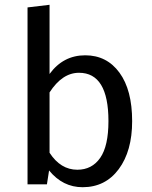

<svg xmlns="http://www.w3.org/2000/svg" viewBox="-20 -770 634 802"><path d="M336 -539Q426 -539 479 -466.5Q532 -394 532 -264Q532 -139 476 -63.5Q420 12 325 12Q242 12 185 -58L176 0H95V-739L187 -750V-461Q244 -539 336 -539ZM303 -61Q364 -61 398.5 -110.5Q433 -160 433 -264Q433 -466 310 -466Q240 -466 187 -384V-132Q233 -61 303 -61Z"/></svg>

Font: Fira Sans
Style: Regular
Weight: 400
Designer: Carrois Corporate & Edenspiekermann AG
Foundry: Carrois Corporate GbR & Edenspiekermann AG
Version: Version 4.106;PS 004.106;hotconv 1.0.70;makeotf.lib2.5.58329